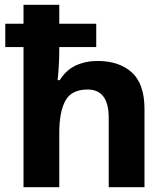

<svg xmlns="http://www.w3.org/2000/svg" viewBox="-20 -780 697 800"><path d="M227 -760V-681H381V-584H227V-575Q227 -535 224.5 -498Q222 -461 220 -446H229Q255 -488 295.5 -507Q336 -526 387 -526Q476 -526 529 -478.5Q582 -431 582 -326V0H433V-289Q433 -407 345 -407Q278 -407 252.5 -360.5Q227 -314 227 -227V0H78V-584H2V-681H78V-760Z"/></svg>

Font: Noto Sans Myanmar
Style: Bold
Weight: 700
Designer: Monotype Design Team
Foundry: Monotype Imaging Inc.
Version: Version 2.107; ttfautohint (v1.8.4.7-5d5b)